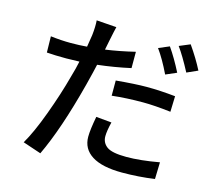

<svg xmlns="http://www.w3.org/2000/svg" viewBox="-116 -945 1233 1121"><g transform="rotate(15 500.0 -384.0)"><path d="M869.1 -624 803.7 -595.7Q762.7 -680.7 723.6 -734.4L788.1 -761.7Q830.1 -701.2 869.1 -624ZM534.2 -395.5V-487.3Q650.4 -498 719.7 -498Q799.8 -498 892.6 -488.3L889.6 -393.6Q790 -405.3 721.7 -405.3Q621.1 -405.3 534.2 -395.5ZM604.5 -679.7V-581.1Q507.8 -559.6 405.3 -547.9Q398.4 -514.6 374 -418.9Q299.8 -132.8 218.8 37.1L108.4 0Q150.4 -70.3 198.2 -199.7Q246.1 -329.1 276.4 -443.4Q292 -496.1 300.8 -539.1Q244.1 -537.1 221.7 -537.1Q151.4 -537.1 103.5 -541L101.6 -638.7Q165 -630.9 222.7 -630.9Q274.4 -630.9 321.3 -634.8Q332 -699.2 333 -708Q338.9 -759.8 335.9 -797.9L457 -789.1Q451.2 -766.6 438.5 -704.1L426.8 -645.5Q505.9 -656.2 604.5 -679.7ZM479.5 -252.9 573.2 -244.1Q559.6 -189.5 559.6 -157.2Q559.6 -118.2 590.8 -95.2Q622.1 -72.3 709 -72.3Q793 -72.3 907.2 -92.8L904.3 8.8Q808.6 22.5 708 22.5Q587.9 22.5 525.9 -16.6Q463.9 -55.7 463.9 -128.9Q463.9 -170.9 479.5 -252.9ZM836.9 -777.3 902.3 -804.7Q952.1 -733.4 985.4 -668L919.9 -638.7Q872.1 -729.5 836.9 -777.3Z"/></g></svg>

Font: GenEi Gothic M SemiBold
Style: Regular
Weight: 500
Designer: o_tamon (Modified); [Source Han Sans]
Ryoko NISHIZUKA  (kana & ideographs); Paul D. Hunt (Latin, Greek & Cyrillic); Wenl
Version: Version 1.1a;Original Version 1.004